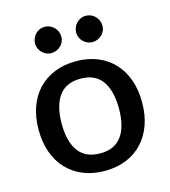

<svg xmlns="http://www.w3.org/2000/svg" viewBox="-108 -796 786 889"><g transform="rotate(-15 285.5 -351.5)"><path d="M286 -518Q342.5 -518 388.2 -499.5Q434 -481 466.2 -447Q498.5 -413 516 -364.5Q533.5 -316 533.5 -255.5Q533.5 -195 516 -146.5Q498.5 -98 466.2 -63.8Q434 -29.5 388.2 -11Q342.5 7.5 286 7.5Q229 7.5 183.2 -11Q137.5 -29.5 105 -63.8Q72.5 -98 55 -146.5Q37.5 -195 37.5 -255.5Q37.5 -316 55 -364.5Q72.5 -413 105 -447Q137.5 -481 183.2 -499.5Q229 -518 286 -518ZM286 -76.5Q355 -76.5 388.8 -122.8Q422.5 -169 422.5 -255Q422.5 -341 388.8 -387.8Q355 -434.5 286 -434.5Q216 -434.5 182 -387.8Q148 -341 148 -255Q148 -169 182 -122.8Q216 -76.5 286 -76.5ZM251 -645.5Q251 -632.5 246 -621.2Q241 -610 232.2 -601.8Q223.5 -593.5 211.8 -588.5Q200 -583.5 187 -583.5Q174.5 -583.5 163.2 -588.5Q152 -593.5 143.5 -601.8Q135 -610 130 -621.2Q125 -632.5 125 -645.5Q125 -658.5 130 -670.2Q135 -682 143.5 -690.8Q152 -699.5 163.2 -704.5Q174.5 -709.5 187 -709.5Q200 -709.5 211.8 -704.5Q223.5 -699.5 232.2 -690.8Q241 -682 246 -670.2Q251 -658.5 251 -645.5ZM448 -645.5Q448 -632.5 443 -621.2Q438 -610 429.2 -601.8Q420.5 -593.5 409 -588.5Q397.5 -583.5 384.5 -583.5Q371.5 -583.5 360.2 -588.5Q349 -593.5 340.5 -601.8Q332 -610 327 -621.2Q322 -632.5 322 -645.5Q322 -658.5 327 -670.2Q332 -682 340.5 -690.8Q349 -699.5 360.2 -704.5Q371.5 -709.5 384.5 -709.5Q397.5 -709.5 409 -704.5Q420.5 -699.5 429.2 -690.8Q438 -682 443 -670.2Q448 -658.5 448 -645.5Z"/></g></svg>

Font: LatoLatin Semibold
Style: Regular
Weight: 600
Designer: Lukasz Dziedzic with Adam Twardoch and Botio Nikoltchev
Foundry: tyPoland Lukasz Dziedzic
Version: Version 2.015; 2015-08-06; http://www.latofonts.com/